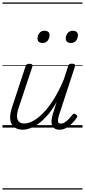

<svg xmlns="http://www.w3.org/2000/svg" viewBox="-20 -1030 686 1550"><path d="M164 17Q123 17 96 -2.5Q69 -22 63 -62.5Q57 -103 78 -166L186 -494Q190 -506 196.5 -510.5Q203 -515 216 -515Q233 -515 239 -509Q245 -503 241 -491L131 -161Q117 -120 117.5 -91Q118 -62 132.5 -47.5Q147 -33 177 -33Q208 -33 246 -53Q284 -73 326 -115Q368 -157 411.5 -225Q455 -293 496 -391L530 -495Q534 -508 540 -512Q546 -516 560 -516Q576 -516 582.5 -510.5Q589 -505 585 -493L458 -105Q450 -80 448 -63.5Q446 -47 452 -39.5Q458 -32 470 -32Q487 -32 504 -43Q521 -54 536.5 -70.5Q552 -87 564 -103Q570 -111 577 -112Q584 -113 592 -107Q602 -100 603.5 -93.5Q605 -87 600 -80Q588 -62 567.5 -39.5Q547 -17 519.5 0Q492 17 460 17Q436 17 421.5 7.5Q407 -2 400.5 -18.5Q394 -35 396 -58Q398 -81 406 -109L437 -206Q402 -144 365 -101.5Q328 -59 292.5 -33Q257 -7 224 5Q191 17 164 17ZM323 -683Q305 -683 294 -692Q283 -701 283 -719Q283 -743 297.5 -762.5Q312 -782 340 -782Q358 -782 369 -773Q380 -764 380 -745Q380 -722 365.5 -702.5Q351 -683 323 -683ZM552 -683Q534 -683 522.5 -692Q511 -701 511 -719Q511 -743 526 -762.5Q541 -782 569 -782Q586 -782 597.5 -773Q609 -764 609 -745Q609 -722 594.5 -702.5Q580 -683 552 -683ZM0 490H646V500H0ZM0 -20H646V0H0ZM0 -505H646V-500H0ZM0 -1010H646V-1000H0Z"/></svg>

Font: Playwrite AU TAS Guides
Style: Regular
Weight: 400
Designer: Veronika Burian, José Scaglione
Foundry: TypeTogether
Version: Version 1.003